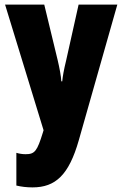

<svg xmlns="http://www.w3.org/2000/svg" viewBox="-20 -573 531 833"><path d="M2 -553 169 -8 166 2C141 83 131 96 91 96C78 96 64 94 51 90V232C72 237 95 240 121 240C221 240 279 186 322 35L489 -553H321L267 -311C257 -270 252 -242 250 -220H246C245 -243 238 -279 230 -313L172 -553Z"/></svg>

Font: Noto Sans Lao ExtraCondensed Black
Style: Regular
Weight: 900
Width: 2
Designer: Monotype Design Team
Foundry: Monotype Imaging Inc.
Version: Version 2.003